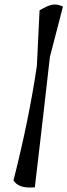

<svg xmlns="http://www.w3.org/2000/svg" viewBox="-20 -833 300 854"><path d="M144 -540 156 -787Q191 -808 212.5 -812Q234 -816 260 -804L202 -580Q177 -357 135 0Q62 7 40 -31Q108 -297 144 -540Z"/></svg>

Font: Tillana
Style: Regular
Weight: 400
Designer: Lipi Raval (Devanagari, Latin), Jonny Pinhorn (Latin)
Foundry: Indian Type Foundry
Version: Version 2.002;PS 1.0;hotconv 1.0.79;makeotf.lib2.5.61930; tt